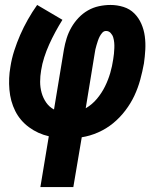

<svg xmlns="http://www.w3.org/2000/svg" viewBox="-20 -550 640 775"><path d="M143 205 177 0Q133 -10 97 -36.5Q61 -63 41.5 -102Q22 -141 18 -188Q14 -235 22 -280Q27 -313 37.5 -345.5Q48 -378 61.5 -409Q75 -440 92.5 -471Q110 -502 130 -530L232 -470Q217 -446 203.5 -421Q190 -396 178.5 -370.5Q167 -345 158.5 -318.5Q150 -292 146 -266Q142 -243 142 -220Q142 -197 148 -175.5Q154 -154 166.5 -136Q179 -118 198 -108L238 -350Q242 -373 249 -395.5Q256 -418 268 -439Q280 -460 297 -478Q314 -496 335 -508Q356 -520 379.5 -525Q403 -530 426 -530Q453 -530 478.5 -522Q504 -514 522 -496Q540 -478 550.5 -454Q561 -430 564.5 -403.5Q568 -377 566.5 -349.5Q565 -322 561 -294Q555 -261 546 -228Q537 -195 522.5 -164Q508 -133 486 -104Q464 -75 436.5 -52.5Q409 -30 376 -15.5Q343 -1 310 4L276 205ZM326 -113Q352 -128 371.5 -151.5Q391 -175 404 -201.5Q417 -228 425 -255.5Q433 -283 437 -311Q439 -322 440 -333.5Q441 -345 441.5 -356Q442 -367 441 -378Q440 -389 437 -399Q434 -409 426.5 -417Q419 -425 408 -425Q399 -425 392.5 -417.5Q386 -410 382 -402Q378 -394 375 -385Q372 -376 369.5 -367.5Q367 -359 365 -350.5Q363 -342 362 -333Z"/></svg>

Font: Iosevka Curly XBdExObl
Style: Regular
Weight: 800
Width: 7
Italic angle: -9°
Monospace: yes
Designer: Belleve Invis
Foundry: Belleve Invis
Version: Version 11.1.0; ttfautohint (v1.8.3)